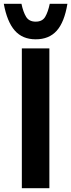

<svg xmlns="http://www.w3.org/2000/svg" viewBox="-20 -991 375 1011"><path d="M95 -736H240V0H95ZM168 -784Q98 -784 57.5 -830.5Q17 -877 0 -971H93Q102 -928 117.5 -902.5Q133 -877 168 -877Q203 -877 218 -902.5Q233 -928 242 -971H335Q319 -874 278.5 -829Q238 -784 168 -784Z"/></svg>

Font: Reem Kufi
Style: Regular
Weight: 400
Designer: Khaled Hosny
Version: Version 1.6